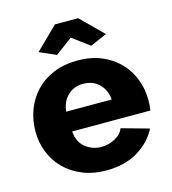

<svg xmlns="http://www.w3.org/2000/svg" viewBox="-110 -820 824 920"><g transform="rotate(-15 302.0 -360.0)"><path d="M137 -622 247 -730H362L471 -622L389 -586L304 -649L219 -586ZM306 10Q240 10 187.5 -11.5Q135 -33 98.5 -70Q62 -107 43 -155.5Q24 -204 24 -257Q24 -314 43 -364.5Q62 -415 98 -453Q134 -491 186.5 -513Q239 -535 306 -535Q373 -535 425 -513Q477 -491 513 -453.5Q549 -416 567.5 -367Q586 -318 586 -264Q586 -250 585 -236.5Q584 -223 582 -213H194Q198 -160 232.5 -132.5Q267 -105 311 -105Q346 -105 378.5 -122Q411 -139 422 -168L558 -130Q527 -68 462 -29Q397 10 306 10ZM417 -312Q412 -362 381 -391Q350 -420 304 -420Q257 -420 226.5 -390.5Q196 -361 191 -312Z"/></g></svg>

Font: Boldmen
Style: Bold
Weight: 700
Designer: Matt McInerney, Pablo Impallari, Rodrigo Fuenzalida
Foundry: LIVING CONCEPT
Version: Version 1.000